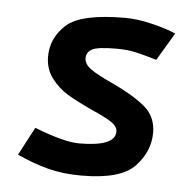

<svg xmlns="http://www.w3.org/2000/svg" viewBox="-38 -429 484 476"><g transform="rotate(5 203.5 -190.5)"><path d="M181 9Q279 9 314 -28.5Q349 -66 349 -112Q349 -153 319 -177.5Q289 -202 235 -227Q200 -243 183 -255Q166 -267 166 -282Q166 -297 180 -304.5Q194 -312 241 -312Q268 -312 289.5 -307Q311 -302 341 -293L382 -362Q360 -372 323 -381Q286 -390 255 -390Q145 -390 109 -357Q73 -324 73 -278Q73 -247 90.5 -224Q108 -201 131.5 -187Q155 -173 194 -155Q228 -140 243 -130Q258 -120 258 -107Q258 -70 168 -70Q131 -70 57 -99L20 -29Q59 -11 96.5 -1Q134 9 181 9Z"/></g></svg>

Font: Cambay Devanagari
Style: Bold Italic
Weight: 700
Designer: Pooja Saxena
Foundry: Pooja Saxena
Version: Version 1.005;PS 001.005;hotconv 1.0.70;makeotf.lib2.5.58329